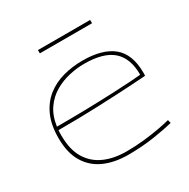

<svg xmlns="http://www.w3.org/2000/svg" viewBox="-161 -852 994 1010"><g transform="rotate(-30 336.0 -347.5)"><path d="M336 10Q254 10 192 -17.5Q130 -45 95.5 -102.5Q61 -160 61 -249Q61 -329 86 -384.5Q111 -440 154.5 -474.5Q198 -509 254.5 -524.5Q311 -540 373 -540Q495 -540 557.5 -488.5Q620 -437 620 -325Q620 -321 620 -315.5Q620 -310 619 -306Q592 -304 515.5 -299.5Q439 -295 327 -290.5Q215 -286 82 -286Q81 -278 81 -270Q81 -262 81 -254Q81 -168 113.5 -114.5Q146 -61 203.5 -35.5Q261 -10 337 -10Q390 -10 442 -15.5Q494 -21 537 -29Q580 -37 607 -44L612 -24Q569 -13 495 -1.5Q421 10 336 10ZM84 -306Q181 -306 268 -308Q355 -310 424 -313Q493 -316 539 -319Q585 -322 600 -324Q600 -424 545 -472.5Q490 -521 373 -521Q329 -521 282 -510.5Q235 -500 193.5 -476Q152 -452 122.5 -410.5Q93 -369 84 -306ZM199 -685V-705H516V-685Z"/></g></svg>

Font: Georama Extended Thin
Style: Regular
Weight: 100
Width: 7
Designer: Jean-Baptiste Levee
Foundry: Production Type
Version: Version 1.000